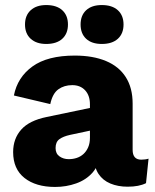

<svg xmlns="http://www.w3.org/2000/svg" viewBox="-20 -730 614 760"><path d="M336 -317Q336 -352 317 -372.5Q298 -393 266 -393Q234 -393 211 -376.5Q188 -360 179 -318L35 -352Q49 -424 108.5 -467Q168 -510 276 -510Q348 -510 399.5 -488.5Q451 -467 478 -424.5Q505 -382 505 -320V-137Q505 -98 539 -98Q547 -98 554.5 -99Q562 -100 568 -102L558 -5Q544 2 526 5.5Q508 9 485 9Q447 9 417 -3.5Q387 -16 370 -41.5Q353 -67 353 -106V-112L372 -119Q372 -76 346.5 -47Q321 -18 281.5 -4Q242 10 198 10Q122 10 77 -25.5Q32 -61 32 -128Q32 -181 64 -217Q96 -253 165 -267L352 -306L351 -216L257 -196Q230 -190 215 -179Q200 -168 200 -144Q200 -122 215.5 -111Q231 -100 252 -100Q269 -100 284 -105Q299 -110 310.5 -120.5Q322 -131 329 -147Q336 -163 336 -185ZM163 -710Q204 -710 226.5 -689.5Q249 -669 249 -633Q249 -597 226.5 -576.5Q204 -556 163 -556Q124 -556 101.5 -576.5Q79 -597 79 -633Q79 -669 101.5 -689.5Q124 -710 163 -710ZM383 -710Q424 -710 446.5 -689.5Q469 -669 469 -633Q469 -597 446.5 -576.5Q424 -556 383 -556Q343 -556 321 -576.5Q299 -597 299 -633Q299 -669 321 -689.5Q343 -710 383 -710Z"/></svg>

Font: Kantumruy Pro
Style: Bold
Weight: 700
Version: Version 1.002